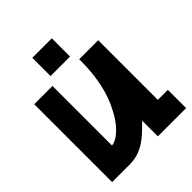

<svg xmlns="http://www.w3.org/2000/svg" viewBox="-246 -1069 1220 1220"><g transform="rotate(-45 364.5 -458.5)"><path d="M214 -700V-165Q238 -167 261.5 -182.5Q285 -198 305 -219Q325 -240 341.5 -264Q358 -288 368 -307Q415 -392 434.5 -486.5Q454 -581 454 -677V-700H625V-164H715V0H461V-141L458 -138Q431 -111 405 -86.5Q379 -62 350 -43Q321 -24 288 -12.5Q255 -1 214 0H50V-700ZM250 -753V-917H425V-753Z"/></g></svg>

Font: Aoudax Cyrillic
Style: Regular
Weight: 400
Designer: William Zhang
Foundry: William Zhang
Version: Version 1.00 June 4, 2021, initial release